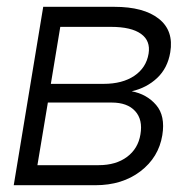

<svg xmlns="http://www.w3.org/2000/svg" viewBox="-20 -546 554 566"><path d="M20.5 0 107.4 -525.9H316.9Q403.8 -525.9 448.2 -490.7Q492.7 -455.6 481.9 -391.6Q474.1 -345.2 443.4 -316.2Q412.6 -287.1 368.2 -276.9Q412.6 -268.6 440.2 -236.6Q467.8 -204.6 458.5 -147.5Q447.8 -82 394 -41Q340.3 0 261.2 0ZM90.3 -59.1H271Q321.8 -59.1 354.5 -83.5Q387.2 -107.9 394 -149.9Q401.4 -193.4 378.4 -218.5Q355.5 -243.7 309.1 -243.7H121.1ZM129.9 -298.8H285.6Q340.8 -298.8 376 -322.5Q411.1 -346.2 418 -387.7Q424.3 -425.8 395.5 -446.3Q366.7 -466.8 307.1 -466.8H157.7Z"/></svg>

Font: Inter Display Light
Style: Italic
Weight: 300
Italic angle: -9.39999°
Designer: Rasmus Andersson
Foundry: rsms
Version: Version 4.000;git-a52131595